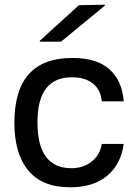

<svg xmlns="http://www.w3.org/2000/svg" viewBox="-20 -781 577 815"><path d="M287 -535Q392 -535 445.5 -486Q499 -437 505 -351H412Q408 -399 375 -426Q342 -453 285 -453Q139 -453 139 -262Q139 -67 283 -67Q334 -67 369.5 -95.5Q405 -124 412 -170H505Q494 -85 435.5 -35.5Q377 14 278 14Q159 14 100 -57.5Q41 -129 41 -260Q41 -535 287 -535ZM149 -604V-608L315 -759L425 -761V-757L239 -604Z"/></svg>

Font: Nacelle
Style: Regular
Weight: 400
Designer: Sora Sagano
Foundry: Sora Sagano
Version: Version 1.000;FEAKit 1.0